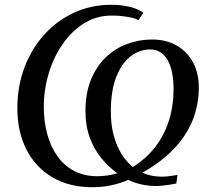

<svg xmlns="http://www.w3.org/2000/svg" viewBox="-20 -771 875 802"><path d="M365.5 11Q268.5 11 198.2 -30.8Q128 -72.5 90.2 -146.8Q52.5 -221 52.5 -318.5Q52.5 -412 82.8 -491Q113 -570 166.8 -628.5Q220.5 -687 291.5 -719Q362.5 -751 444 -751Q490 -751 525.8 -741.5Q561.5 -732 578.5 -717.5L558 -686Q552 -691.5 534.8 -696Q517.5 -700.5 494.2 -703.2Q471 -706 446 -706Q383.5 -706 331.5 -673.8Q279.5 -641.5 241.8 -587Q204 -532.5 183.5 -464.5Q163 -396.5 163 -325Q163 -263 177.5 -210.2Q192 -157.5 220 -118.2Q248 -79 289.8 -57Q331.5 -35 385.5 -35Q407.5 -35 429.5 -38.2Q451.5 -41.5 470.5 -47Q434 -73 403.8 -109.8Q373.5 -146.5 355.2 -195.5Q337 -244.5 337 -307.5Q337 -382 360 -438.2Q383 -494.5 422.2 -531.8Q461.5 -569 511.5 -587.5Q561.5 -606 615 -606Q674.5 -606 718.5 -580.5Q762.5 -555 786.5 -510Q810.5 -465 810.5 -405.5Q810 -328 781.8 -262.2Q753.5 -196.5 700.8 -143.5Q648 -90.5 575 -50Q594 -41 614.5 -37Q635 -33 658 -33Q667 -33 679.5 -34.2Q692 -35.5 703.8 -37.5Q715.5 -39.5 721.5 -40.5L716.5 -4.5Q705 -2 689.5 0.5Q674 3 659 4.5Q644 6 633.5 6Q602.5 6 573 -0.2Q543.5 -6.5 515.5 -19.5Q482 -5 444.5 3Q407 11 365.5 11ZM534.5 -73.5Q590.5 -108 628.5 -157.2Q666.5 -206.5 685.8 -268Q705 -329.5 705 -399.5Q705 -448.5 694.5 -485.5Q684 -522.5 662.2 -543.2Q640.5 -564 607 -564.5Q564.5 -564.5 527 -536.8Q489.5 -509 466.2 -451.2Q443 -393.5 443 -304.5Q443 -249.5 455 -205Q467 -160.5 487.8 -127.5Q508.5 -94.5 534.5 -73.5Z"/></svg>

Font: Merriweather 72pt
Style: Italic
Weight: 400
Italic angle: -7.8°
Version: Version 2.101